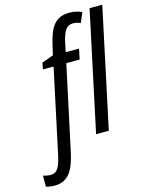

<svg xmlns="http://www.w3.org/2000/svg" viewBox="-264 -853 913 1182"><g transform="rotate(-15 192.5 -262.5)"><path d="M-65 240C30 240 62 164 84 62L198 -470H283L297 -536H212L223 -590C239 -663 258 -696 300 -696C317 -696 333 -692 348 -685L375 -748C354 -759 324 -765 296 -765C204 -765 169 -709 143 -591L131 -538L57 -511L49 -470H117L5 54C-11 128 -25 170 -73 170C-90 170 -106 166 -120 162V232C-103 237 -86 240 -65 240ZM262 0H343L505 -760H424Z"/></g></svg>

Font: Noto Sans Condensed
Style: Italic
Weight: 400
Width: 3
Italic angle: -12°
Designer: Monotype Design Team
Foundry: Monotype Imaging Inc.
Version: Version 2.013